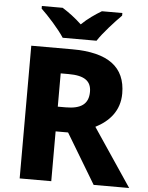

<svg xmlns="http://www.w3.org/2000/svg" viewBox="-61 -1046 795 1029"><g transform="rotate(5 336.5 -531.5)"><path d="M248 -837H430C459 -882 520 -948 555 -983V-997H445C410 -976 372 -950 338 -917C303 -950 269 -975 234 -997H122V-983C160 -947 219 -882 248 -837ZM304 -780H84V-66H254V-334H321L482 -66H673L464 -377C537 -414 592 -474 592 -567C592 -709 498 -780 304 -780ZM297 -646C382 -646 419 -619 419 -561C419 -495 378 -467 297 -467H254V-646Z"/></g></svg>

Font: Noto Sans Malayalam UI ExtraBold
Style: Regular
Weight: 800
Designer: Jelle Bosma - Monotype Design Team
Foundry: Monotype Imaging Inc.
Version: Version 2.104